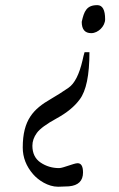

<svg xmlns="http://www.w3.org/2000/svg" viewBox="-20 -473 463 747"><path d="M298 -388C298 -358.7 310.3 -344 335 -344C362.1 -344 389 -371.2 389 -398C389 -434.7 378.8 -453 358.5 -453C316.9 -453 307 -429.2 298 -388ZM210 181C183.3 181 159.3 173.8 138 159.5C116.7 145.2 106 123.3 106 94C106 76.7 111.8 60 123.5 44C135.2 28 160.8 9.2 200.5 -12.5C240.2 -34.2 270 -58.7 290 -86C315.3 -119.3 328 -180.7 328 -270H309C306.3 -261.3 303.7 -250.7 301 -238C288.3 -183.3 270.2 -147.8 246.5 -131.5C222.8 -115.2 200 -100.7 178 -88C110.4 -49.1 68.5 -6.9 68.5 100.9C68.5 139.3 82 174 109 205C128.9 228 166.7 253.5 205.7 253.5H207.5C223.8 253.2 237.3 252.7 248 252C284.7 248.7 303 230.7 303 198C303 174 296 162 282 162C267.2 162 225.6 181 210 181Z"/></svg>

Font: fbb
Style: Italic
Weight: 400
Italic angle: -12°
Designer: David J. Perry, Michael Sharpe
Version: Version 0.991